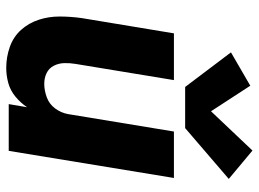

<svg xmlns="http://www.w3.org/2000/svg" viewBox="-127 -695 830 616"><g transform="rotate(90 288.0 -387.0)"><path d="M198 8Q222 8 246 1.5Q270 -5 290 -21.5Q310 -38 324 -59L314 0H464L551 -530H402L346 -190Q342 -168 328 -149Q314 -130 292 -122Q270 -114 249 -114Q230 -114 214.5 -121.5Q199 -129 191 -144.5Q183 -160 182.5 -178Q182 -196 185 -214L237 -530H87L38 -234Q33 -198 33 -163Q33 -128 43.5 -96Q54 -64 76 -39.5Q98 -15 130.5 -3.5Q163 8 198 8ZM259 -566H391L554 -706L463 -782L337 -649L255 -775L148 -713Z"/></g></svg>

Font: Iosevka Sparkle Heavy Oblique
Style: Regular
Weight: 900
Italic angle: -9°
Designer: Belleve Invis
Foundry: Belleve Invis
Version: Version 4.5.0; ttfautohint (v1.8.3)